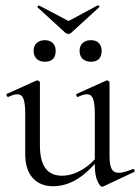

<svg xmlns="http://www.w3.org/2000/svg" viewBox="-20 -701 533 731"><path d="M182 8Q133 8 104.5 -23.5Q76 -55 76 -115V-268Q76 -307 69.5 -324.5Q63 -342 46 -342Q32 -342 12 -332Q8 -331 5.5 -337Q3 -343 7 -344L118 -394Q120 -395 122 -395Q125 -395 128.5 -392.5Q132 -390 132 -387V-148Q132 -89 153 -60.5Q174 -32 216 -32Q254 -32 292.5 -55Q331 -78 360 -117L365 -106Q319 -47 274.5 -19.5Q230 8 182 8ZM397 -387V-107Q397 -73 405 -58Q413 -43 432 -43Q442 -43 454.5 -46.5Q467 -50 485 -57Q490 -59 492 -53.5Q494 -48 490 -46L373 9Q371 10 369 10Q361 10 351 -11.5Q341 -33 341 -73V-268Q341 -307 334.5 -324.5Q328 -342 311 -342Q297 -342 277 -332Q273 -331 271 -337Q269 -343 273 -344L384 -394Q386 -395 387 -395Q390 -395 393.5 -392.5Q397 -390 397 -387ZM229 -576 123 -673Q121 -675 124.5 -678Q128 -681 129 -680L241 -621L351 -680Q354 -682 357 -679Q360 -676 357 -673L251 -576Q247 -572 240.5 -572Q234 -572 229 -576ZM151 -466Q131 -466 119.5 -477Q108 -488 108 -508Q108 -526 119.5 -537Q131 -548 151 -548Q170 -548 181 -537Q192 -526 192 -508Q192 -466 151 -466ZM326 -466Q306 -466 294.5 -477Q283 -488 283 -508Q283 -526 294.5 -537Q306 -548 326 -548Q346 -548 356.5 -537Q367 -526 367 -508Q367 -466 326 -466Z"/></svg>

Font: Cormorant Garamond Light
Style: Regular
Weight: 400
Version: Version 4.001